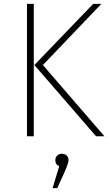

<svg xmlns="http://www.w3.org/2000/svg" viewBox="-20 -702 558 989"><path d="M299 90Q315 90 324 99.5Q333 109 333 123Q333 138 314 181L275 267H251L285 154Q265 146 265 123Q265 109 274.5 99.5Q284 90 299 90ZM201 -367 518 0H475L157 -367L460 -682H502ZM154 0H119V-682H154Z"/></svg>

Font: FiraSans
Style: Regular
Weight: 200
Designer: Carrois Corporate & Edenspiekermann AG
Foundry: Carrois Corporate GbR & Edenspiekermann AG
Version: Version 3.106;PS 003.106;hotconv 1.0.70;makeotf.lib2.5.58329